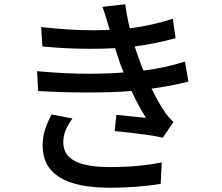

<svg xmlns="http://www.w3.org/2000/svg" viewBox="-20 -826 1040 901"><path d="M277 -158Q277 -99 331 -70.5Q385 -42 495 -42Q633 -42 739 -64L734 37Q619 55 496 55Q180 55 180 -143Q180 -182 190.5 -215Q201 -248 222 -289L320 -270Q299 -241 288 -214.5Q277 -188 277 -158ZM461 -794 568 -806Q573 -761 589 -693Q696 -707 791 -738L804 -647Q715 -622 612 -608L632 -549L653 -495Q753 -507 848 -537L864 -443Q781 -422 691 -410Q720 -351 753 -301Q768 -278 794 -254L744 -180Q680 -195 518 -211L526 -287L665 -273Q627 -334 597 -399Q512 -392 390 -392Q267 -392 159 -399L154 -492Q282 -480 397 -480Q487 -480 560 -486L543 -530L520 -600Q468 -597 407 -597Q289 -597 179 -608L173 -699Q305 -684 420 -684Q447 -684 495 -686L492 -695Q475 -756 461 -794Z"/></svg>

Font: Sinter Medium
Style: Regular
Weight: 500
Foundry: Adobe & rsms
Version: Version 1.000